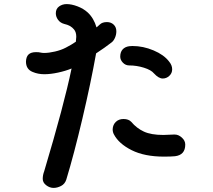

<svg xmlns="http://www.w3.org/2000/svg" viewBox="-20 -824 1040 939"><path d="M549 -671Q549 -654 542 -638.5Q535 -623 525 -616Q493 -591 450 -563Q424 -418 383 -244Q342 -70 304 55Q297 76 278.5 85.5Q260 95 242 95Q223 95 206 82Q189 69 189 51Q189 32 196 14Q294 -314 330 -489Q301 -477 264 -469Q227 -461 197 -461Q166 -461 140 -472Q107 -485 107 -523Q108 -547 120 -558Q132 -569 156 -569Q171 -569 178 -567Q186 -565 196 -565Q219 -565 249 -572Q279 -579 302 -591Q331 -606 351 -620Q353 -638 353 -644Q353 -667 342 -680Q326 -700 294 -707Q275 -712 264 -727Q253 -742 253 -759Q253 -781 269 -792.5Q285 -804 306 -804Q330 -804 359 -793Q388 -782 409 -763Q439 -735 452 -690L468 -704Q480 -716 503 -716Q523 -716 536 -703.5Q549 -691 549 -671ZM568 -547Q568 -569 579.5 -582Q591 -595 612 -598Q617 -599 628 -599Q680 -599 731 -577.5Q782 -556 807 -523Q822 -505 822 -485Q822 -466 808 -453Q794 -440 776 -440Q756 -440 733 -465Q719 -482 683.5 -493Q648 -504 612 -504Q594 -504 581 -517.5Q568 -531 568 -547ZM886 -117Q886 -66 836 -60Q817 -58 782 -58Q687 -58 624 -89.5Q561 -121 537 -167Q531 -178 531 -192Q532 -214 546.5 -228Q561 -242 584 -242Q609 -242 622 -228Q648 -197 683.5 -180.5Q719 -164 779 -164Q794 -164 830 -166H835Q853 -166 869.5 -151Q886 -136 886 -117Z"/></svg>

Font: Tsukimi Rounded SemiBold
Style: Regular
Weight: 600
Designer: Takashi Funayama
Foundry: Takashi Funayama
Version: Version 1.032; ttfautohint (v1.8.3)